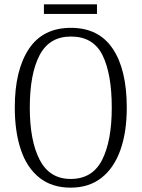

<svg xmlns="http://www.w3.org/2000/svg" viewBox="-20 -853 652 883"><path d="M305 10Q219 10 161.5 -35.5Q104 -81 76 -164Q48 -247 48 -359Q48 -530 112.5 -627.5Q177 -725 306 -725Q434 -725 498.5 -629Q563 -533 563 -358Q563 -245 533.5 -162.5Q504 -80 446.5 -35Q389 10 305 10ZM305 -30Q405 -30 449.5 -117.5Q494 -205 494 -358Q494 -513 451.5 -599Q409 -685 306 -685Q207 -685 162 -599Q117 -513 117 -358Q117 -206 162.5 -118Q208 -30 305 -30ZM182 -789V-833H426V-789Z"/></svg>

Font: Noto Serif Lao Condensed Light
Style: Regular
Weight: 300
Width: 3
Designer: Monotype Design Team
Foundry: Monotype Imaging Inc.
Version: Version 2.003; ttfautohint (v1.8.4.7-5d5b)